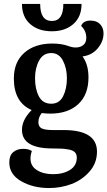

<svg xmlns="http://www.w3.org/2000/svg" viewBox="-20 -750 543 970"><path d="M242 -592Q174 -592 132.5 -628.5Q91 -665 91 -730H183Q183 -644 242 -644Q300 -644 300 -730H392Q392 -665 350.5 -628.5Q309 -592 242 -592ZM301 -93Q470 -93 470 16Q470 74 432 117Q394 160 340.5 180Q287 200 228 200Q147 200 87 165.5Q27 131 27 71Q27 35 47 18.5Q67 2 97 2Q125 2 141 13Q134 33 134 51Q134 89 166.5 109.5Q199 130 248 130Q299 130 333.5 108.5Q368 87 368 46Q368 30 359 20Q350 10 330 6Q310 2 293 1Q276 0 245 0Q91 0 91 -94Q91 -145 140 -194Q50 -233 50 -353Q50 -437 103 -483.5Q156 -530 244 -530Q290 -530 324 -518Q345 -510 362 -510Q386 -510 401 -522.5Q416 -535 416 -559Q416 -594 390 -619Q400 -646 437 -646Q469 -646 486 -627.5Q503 -609 503 -581Q503 -541 474 -506Q445 -471 397 -465Q427 -424 427 -359Q427 -272 375.5 -224Q324 -176 234 -176Q212 -176 191 -179Q174 -158 174 -133Q174 -110 190.5 -101.5Q207 -93 248 -93ZM239 -482Q198 -482 177.5 -444Q157 -406 157 -355Q157 -300 176.5 -263Q196 -226 239 -226Q280 -226 299 -264Q318 -302 318 -355Q318 -405 298 -443.5Q278 -482 239 -482Z"/></svg>

Font: Sansita
Style: Regular
Weight: 400
Designer: Pablo Cosgaya
Foundry: Omnibus-Type
Version: Version 1.006;hotconv 1.0.109;makeotfexe 2.5.65596